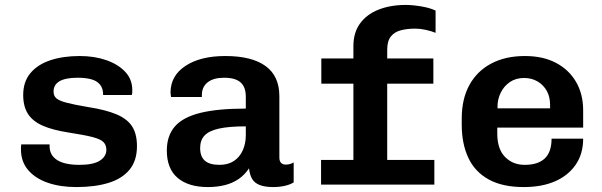

<svg xmlns="http://www.w3.org/2000/svg" viewBox="-20 -748 2440 778"><path d="M289 10Q224 10 173.5 -7.5Q123 -25 94 -59Q65 -93 65 -142Q65 -146 65 -151Q65 -156 66 -163H181V-155Q181 -119 211.5 -99.5Q242 -80 302 -80Q358 -80 384.5 -97Q411 -114 411 -141Q411 -160 399.5 -172Q388 -184 355.5 -192.5Q323 -201 258 -211Q193 -221 152.5 -239Q112 -257 93 -287Q74 -317 74 -363Q74 -417 103.5 -452Q133 -487 184.5 -504Q236 -521 303 -521Q362 -521 410 -504.5Q458 -488 487 -457.5Q516 -427 516 -383Q516 -380 516 -375Q516 -370 514 -363H398Q398 -390 385 -405.5Q372 -421 349 -427Q326 -433 295 -433Q197 -433 197 -377Q197 -360 208 -350Q219 -340 249 -332Q279 -324 338 -314Q409 -303 452.5 -284.5Q496 -266 515.5 -235.5Q535 -205 535 -156Q535 -97 505 -60.5Q475 -24 420 -7Q365 10 289 10Z M822 10Q744 10 700 -27Q656 -64 656 -138Q656 -198 688.5 -235.5Q721 -273 791.5 -290.5Q862 -308 976 -308V-357Q976 -395 955 -414Q934 -433 888 -433Q845 -433 821.5 -414.5Q798 -396 798 -363V-355H673Q672 -365 671.5 -368.5Q671 -372 671 -372Q671 -372 671 -371.5Q671 -371 671 -373Q671 -441 731.5 -481Q792 -521 893 -521Q1000 -521 1056 -480.5Q1112 -440 1112 -358V-110Q1112 -95 1119 -88Q1126 -81 1138 -81Q1156 -81 1170 -90V-9Q1156 0 1134 5Q1112 10 1088 10Q1054 10 1033 2Q1012 -6 1002 -22.5Q992 -39 989 -66Q972 -40 947.5 -23Q923 -6 891.5 2Q860 10 822 10ZM869 -80Q904 -80 927.5 -95.5Q951 -111 963.5 -138.5Q976 -166 976 -200V-236Q908 -236 867.5 -227Q827 -218 809 -199Q791 -180 791 -148Q791 -114 810 -97Q829 -80 869 -80Z M1412 0V-409H1282V-511H1412V-561Q1412 -616 1439 -653Q1466 -690 1514 -709Q1562 -728 1624 -728Q1652 -728 1687.5 -722Q1723 -716 1745 -705V-615Q1728 -622 1705.5 -627Q1683 -632 1662 -632Q1631 -632 1605 -625.5Q1579 -619 1564 -600.5Q1549 -582 1549 -546V-511H1736V-409H1549V0ZM1281 0V-100H1740V0Z M2102 10Q2016 10 1960 -21Q1904 -52 1877.5 -109Q1851 -166 1851 -243V-268Q1851 -347 1882 -403.5Q1913 -460 1970.5 -490.5Q2028 -521 2107 -521Q2180 -521 2232.5 -493.5Q2285 -466 2314 -416.5Q2343 -367 2343 -301V-231H1995V-207Q1995 -144 2026.5 -112Q2058 -80 2106 -80Q2160 -80 2187.5 -106Q2215 -132 2215 -186H2343Q2343 -125 2313 -81Q2283 -37 2229.5 -13.5Q2176 10 2102 10ZM1996 -309H2209V-323Q2209 -355 2196 -379Q2183 -403 2159 -417.5Q2135 -432 2104 -432Q2070 -432 2046 -415.5Q2022 -399 2009 -372.5Q1996 -346 1996 -317Z"/></svg>

Font: Chivo Mono SemiBold
Style: Regular
Weight: 600
Monospace: yes
Designer: Hector Gatti
Foundry: Omnibus-Type
Version: Version 1.008